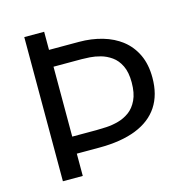

<svg xmlns="http://www.w3.org/2000/svg" viewBox="-99 -754 824 849"><g transform="rotate(-15 313.0 -330.0)"><path d="M135 -102V-180H288Q307 -180 334 -181.5Q361 -183 388.5 -190.5Q416 -198 439.5 -215Q463 -232 478 -263.5Q493 -295 493 -344Q493 -390 478.5 -420Q464 -450 440.5 -466.5Q417 -483 391.5 -490Q366 -497 343 -498.5Q320 -500 306 -500H135V-577H314Q371 -577 421 -562.5Q471 -548 508 -519Q545 -490 566 -445.5Q587 -401 587 -340Q587 -262 552 -209Q517 -156 448.5 -129Q380 -102 280 -102ZM86 0V-660H177V0Z"/></g></svg>

Font: Bricolage Grotesque
Style: Regular
Weight: 400
Designer: Mathieu Triay
Foundry: Atelier Triay
Version: Version 1.001;gftools[0.9.33.dev8+g029e19f]